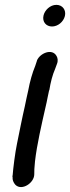

<svg xmlns="http://www.w3.org/2000/svg" viewBox="-20 -729 288 790"><path d="M194 -620C218 -620 241 -639 247 -663C253 -688 237 -709 212 -709C186 -709 164 -687 159 -665C153 -639 170 -620 194 -620ZM82 -291C77 -268 71 -243 66 -217L50 -138C42 -100 34 -35 32 -7L31 -5C32 0 32 1 32 8C33 18 40 28 44 32C70 57 121 24 121 -12C121 -28 121 -35 124 -65C132 -135 151 -216 168 -291C174 -315 177 -337 182 -357L183 -358C188 -390 196 -421 207 -446L214 -465C220 -479 217 -491 213 -498C195 -532 144 -510 132 -480V-479L125 -458C113 -429 103 -394 96 -356C91 -336 87 -314 82 -291Z"/></svg>

Font: Stray Cat
Style: BlkObl
Weight: 900
Version: Version 1.0